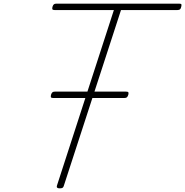

<svg xmlns="http://www.w3.org/2000/svg" viewBox="-20 -1018 1014 1052"><path d="M307 14Q287 14 292 -1L604 -963H279Q269 -963 267 -967.5Q265 -972 268 -982Q271 -991 275.5 -994.5Q280 -998 289 -998H962Q973 -998 974 -993.5Q975 -989 973 -981Q971 -971 966.5 -967Q962 -963 952 -963H643L330 -1Q328 7 323.5 10.5Q319 14 307 14ZM271 -481Q261 -481 259 -485.5Q257 -490 260 -500Q263 -509 267.5 -512.5Q272 -516 281 -516H671Q682 -516 683.5 -511.5Q685 -507 683 -499Q680 -489 675.5 -485Q671 -481 661 -481Z"/></svg>

Font: Playwrite US Trad Thin
Style: Regular
Weight: 250
Designer: Veronika Burian, José Scaglione
Foundry: TypeTogether
Version: Version 1.003